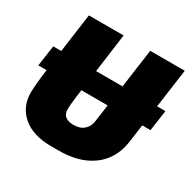

<svg xmlns="http://www.w3.org/2000/svg" viewBox="-154 -844 1016 1011"><g transform="rotate(30 354.0 -338.0)"><path d="M26 -451H708L690 -325H8ZM280 10Q168 10 106.5 -43Q45 -96 45 -181Q45 -194 46 -208.5Q47 -223 48.5 -242.5Q50 -262 53.5 -288.5Q57 -315 61.5 -351Q66 -387 72.5 -435Q79 -483 87.5 -545Q96 -607 107 -686H318Q303 -574 292.5 -495.5Q282 -417 275 -365.5Q268 -314 264 -282Q260 -250 258.5 -232Q257 -214 257 -203Q257 -173 275 -159.5Q293 -146 324 -146Q365 -146 388 -167Q411 -188 415 -221L480 -686H690L625 -218Q616 -149 579 -98Q542 -47 478 -18.5Q414 10 323 10Z"/></g></svg>

Font: Chivo Medium Black
Style: Italic
Weight: 900
Italic angle: -8.05°
Version: Version 2.002